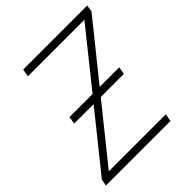

<svg xmlns="http://www.w3.org/2000/svg" viewBox="-198 -861 994 994"><g transform="rotate(-45 299.0 -364.0)"><path d="M7.8 0 14.2 -36.1 535.6 -685.5H122.1L129.4 -727.5H598.1L592.3 -690.4L70.3 -41.5H487.3L480.5 0ZM118.2 -342.8 124.5 -383.8H488.8L481.9 -342.8Z"/></g></svg>

Font: Inter 28pt ExtraLight
Style: Italic
Weight: 250
Italic angle: -9.3988°
Designer: Rasmus Andersson
Foundry: rsms
Version: Version 4.001;git-66647c0bb